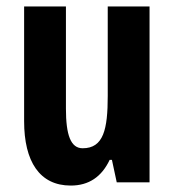

<svg xmlns="http://www.w3.org/2000/svg" viewBox="-20 -567 541 597"><path d="M445 -547H315V-269C315 -165 302 -106 237 -106C200 -106 185 -147 185 -229V-547H55V-190C55 -65 103 10 200 10C256 10 296 -17 321 -70H328L343 0H445Z"/></svg>

Font: Noto Sans Ethiopic ExtraCondensed
Style: Bold
Weight: 700
Width: 2
Designer: Monotype Design Team
Foundry: Monotype Imaging Inc.
Version: Version 2.102